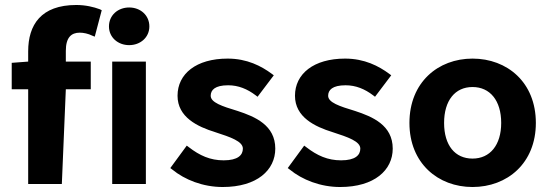

<svg xmlns="http://www.w3.org/2000/svg" viewBox="-20 -738 2210 770"><path d="M380 -701C356 -710 323 -718 286 -718C144 -718 93 -638 93 -532V-491L27 -486V-380H93V0H228L244 -380H344V-491H244V-534C244 -588 266 -607 300 -607C315 -607 334 -603 350 -595L360 -591L388 -697Z M498 -708C453 -708 417 -677 417 -632C417 -588 453 -557 498 -557C543 -557 579 -588 579 -632C579 -677 543 -708 498 -708ZM565 -491H430V0H565Z M873 12C1011 12 1084 -56 1084 -142C1084 -236 1003 -270 933 -293C870 -312 825 -327 825 -354C825 -377 842 -396 895 -396C936 -396 972 -381 1005 -356L1013 -350L1078 -436L1070 -442C1028 -473 971 -503 893 -503C767 -503 692 -442 692 -354C692 -268 772 -230 843 -208C905 -188 954 -171 954 -142C954 -116 934 -95 877 -95C823 -95 781 -114 737 -148L729 -154L663 -64L671 -58C721 -17 794 12 873 12Z M1344 12C1482 12 1555 -56 1555 -142C1555 -236 1474 -270 1404 -293C1341 -312 1296 -327 1296 -354C1296 -377 1313 -396 1366 -396C1407 -396 1443 -381 1476 -356L1484 -350L1549 -436L1541 -442C1499 -473 1442 -503 1364 -503C1238 -503 1163 -442 1163 -354C1163 -268 1243 -230 1314 -208C1376 -188 1425 -171 1425 -142C1425 -116 1405 -95 1348 -95C1294 -95 1252 -114 1208 -148L1200 -154L1134 -64L1142 -58C1192 -17 1265 12 1344 12Z M2129 -245C2129 -408 2014 -503 1875 -503C1737 -503 1622 -408 1622 -245C1622 -83 1737 12 1875 12C2014 12 2129 -83 2129 -245ZM1990 -245C1990 -156 1945 -102 1875 -102C1805 -102 1761 -155 1761 -245C1761 -335 1805 -389 1875 -389C1945 -389 1990 -335 1990 -245Z"/></svg>

Font: Falling Sky
Style: SeBd
Weight: 600
Designer: Paul D. Hunt
Foundry: Adobe Systems Incorporated
Version: Version 1.02